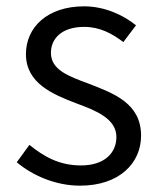

<svg xmlns="http://www.w3.org/2000/svg" viewBox="-20 -574 503 607"><path d="M233 13C358 13 426 -59 426 -145C426 -248 339 -279 259 -310C197 -333 141 -353 141 -407C141 -451 174 -489 246 -489C296 -489 334 -468 370 -441L410 -494C369 -527 310 -554 246 -554C129 -554 62 -487 62 -403C62 -311 146 -276 222 -247C282 -225 348 -199 348 -141C348 -91 311 -51 236 -51C168 -51 120 -78 73 -116L33 -61C83 -19 156 13 233 13Z"/></svg>

Font: Noto Sans CJK HK DemiLight
Style: Regular
Weight: 350
Designer: Ryoko NISHIZUKA 西塚涼子 (kana, bopomofo & ideographs); Paul D. Hunt (Latin, Greek & Cyrillic); Sandoll Communications 산돌커뮤니
Foundry: Adobe
Version: Version 2.004;hotconv 1.0.118;makeotfexe 2.5.65603